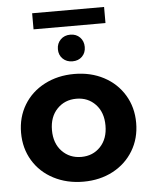

<svg xmlns="http://www.w3.org/2000/svg" viewBox="-56 -850 714 904"><g transform="rotate(-5 301.0 -398.5)"><path d="M302 7Q224 7 161.5 -25.5Q99 -58 64 -116Q29 -174 29 -247.5Q29 -321 64 -379Q99 -437 161.5 -469.5Q224 -502 302 -502Q380 -502 441.5 -469.5Q503 -437 538 -379Q573 -321 573 -247.5Q573 -174 538 -116Q503 -58 441.5 -25.5Q380 7 302 7ZM302 -110Q357 -110 392.5 -147.5Q428 -185 428 -247.5Q428 -310 392.5 -347.5Q357 -385 302 -385Q247 -385 211 -347.5Q175 -310 175 -247.5Q175 -185 211 -147.5Q247 -110 302 -110ZM300 -562Q272 -562 254 -579.5Q236 -597 236 -624.5Q236 -652 254 -670Q272 -688 300 -688Q328 -688 345.5 -670Q363 -652 363 -624.5Q363 -597 345.5 -579.5Q328 -562 300 -562ZM130 -804H470V-728H130Z"/></g></svg>

Font: Montserrat Ace
Style: Bold
Weight: 700
Designer: Julieta Ulanovsky
Foundry: Julieta Ulanovsky
Version: Version 1